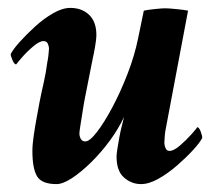

<svg xmlns="http://www.w3.org/2000/svg" viewBox="-20 -458 560 486"><path d="M282 -110Q285 -126 288.5 -140Q292 -154 294 -162Q280 -132 258 -102Q236 -72 210.5 -47Q185 -22 162 -7Q139 8 123 8Q86 8 74 -11.5Q62 -31 62 -76Q62 -92 65.5 -116Q69 -140 73.5 -163.5Q78 -187 80 -199Q86 -229 91 -250.5Q96 -272 100 -302Q101 -305 102.5 -317.5Q104 -330 104 -334Q104 -341 101 -347.5Q98 -354 90 -354Q80 -354 64 -340.5Q48 -327 35.5 -312.5Q23 -298 21 -295Q16 -295 11.5 -306Q7 -317 7 -321Q13 -333 30 -352Q47 -371 69 -391Q91 -411 114.5 -424.5Q138 -438 158 -438Q187 -438 205.5 -420.5Q224 -403 224 -369Q224 -359 220.5 -339Q217 -319 215 -311Q214 -307 210.5 -288.5Q207 -270 202.5 -248Q198 -226 195 -210Q192 -194 192 -194Q191 -188 188.5 -172Q186 -156 183.5 -140.5Q181 -125 181 -120Q181 -113 184.5 -106.5Q188 -100 196 -100Q207 -100 225.5 -124Q244 -148 264.5 -186.5Q285 -225 303 -271.5Q321 -318 330 -363L344 -431Q352 -433 371 -435Q390 -437 398 -437Q406 -437 426.5 -435Q447 -433 456 -431L399 -129Q398 -125 397 -113Q396 -101 396 -97Q396 -90 399 -83Q402 -76 409 -76Q420 -76 436 -90Q452 -104 465 -118.5Q478 -133 479 -136Q484 -136 488 -125Q492 -114 492 -109Q486 -97 468.5 -78Q451 -59 428 -39Q405 -19 381 -5.5Q357 8 337 8Q313 8 294 -8.5Q275 -25 275 -62Q275 -67 277 -80.5Q279 -94 282 -110Z"/></svg>

Font: Amiri
Style: Bold Italic
Weight: 700
Italic angle: 10°
Designer: Khaled Hosny
Version: Version 0.113